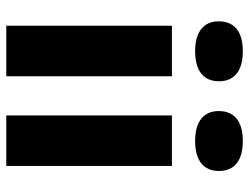

<svg xmlns="http://www.w3.org/2000/svg" viewBox="-111 -683 794 612"><g transform="rotate(90 286.0 -377.0)"><path d="M62 0V-528H223V0ZM143 -602Q97 -602 72.5 -621.5Q48 -641 48 -677Q48 -715 72.5 -734.5Q97 -754 143 -754Q190 -754 214.5 -734.5Q239 -715 239 -678Q239 -641 214.5 -621.5Q190 -602 143 -602Z M348 0V-528H509V0ZM429 -602Q383 -602 358.5 -621.5Q334 -641 334 -677Q334 -715 358.5 -734.5Q383 -754 429 -754Q476 -754 500.5 -734.5Q525 -715 525 -678Q525 -641 500.5 -621.5Q476 -602 429 -602Z"/></g></svg>

Font: Bricolage Grotesque 96pt ExtraBold ExtraBold
Style: Regular
Weight: 800
Version: Version 1.001;gftools[0.9.33.dev8+g029e19f]